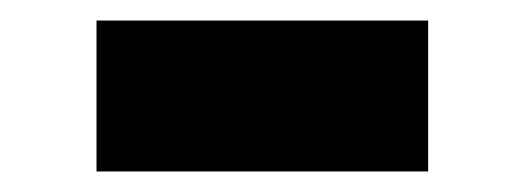

<svg xmlns="http://www.w3.org/2000/svg" viewBox="-20 -373 511 187"><path d="M74 -206V-353H397V-206Z"/></svg>

Font: Montagu Slab 16pt
Style: Bold
Weight: 700
Designer: Florian Karsten
Foundry: Florian Karsten
Version: Version 1.000; ttfautohint (v1.8.3)